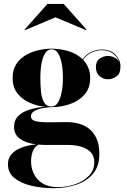

<svg xmlns="http://www.w3.org/2000/svg" viewBox="-20 -724 666 1004"><path d="M270 -633.5 110 -566 108 -568.5 228 -703.5H313L433 -568.5L431 -566ZM53.5 -60.5Q53.5 -96.5 76.5 -118.5Q99.5 -140.5 136.5 -151.5Q173.5 -162.5 215.5 -165.5Q173 -170 134.2 -187.2Q95.5 -204.5 70.8 -236.2Q46 -268 46 -316.5Q46 -358 64.2 -387.2Q82.5 -416.5 112.8 -434.5Q143 -452.5 179 -461Q215 -469.5 250 -469.5Q293.5 -469.5 337.8 -456.5Q382 -443.5 412 -414Q433 -442.5 460.2 -453.8Q487.5 -465 511.5 -465Q559.5 -465 584.8 -437.2Q610 -409.5 610 -377Q610 -339.5 589.2 -324.5Q568.5 -309.5 544.5 -309.5Q520 -309.5 500.8 -325.8Q481.5 -342 481.5 -372.5Q481.5 -403.5 501 -417.5Q520.5 -431.5 544.5 -431.5Q560.5 -431.5 577.2 -423.8Q594 -416 602.5 -401Q594.5 -425.5 571.2 -443.5Q548 -461.5 511.5 -461.5Q488 -461.5 461.5 -450.2Q435 -439 414.5 -411.5Q431.5 -393.5 441.5 -370Q451.5 -346.5 451.5 -316.5Q451.5 -261.5 420.5 -227.8Q389.5 -194 343 -178.8Q296.5 -163.5 250 -163.5Q245 -163.5 240.5 -163.5Q221 -162.5 198 -157.5Q175 -152.5 158.5 -142.5Q142 -132.5 142 -116Q142 -96 166.8 -90.2Q191.5 -84.5 232.5 -84.5Q259 -84.5 284.5 -85Q310 -85.5 331.5 -85.5Q359.5 -85.5 389 -78.2Q418.5 -71 443.5 -52.5Q468.5 -34 484 -1.5Q499.5 31 499.5 82Q499.5 145 466.8 184.2Q434 223.5 379 241.8Q324 260 258 260Q198 260 143.8 247.2Q89.5 234.5 55.5 207Q21.5 179.5 21.5 134.5Q21.5 105.5 37.2 86Q53 66.5 77 54.8Q101 43 126.2 37.5Q151.5 32 170 31Q116.5 24.5 85 2.2Q53.5 -20 53.5 -60.5ZM191 -316.5Q191 -278.5 194.5 -244.2Q198 -210 210.5 -188.5Q223 -167 250 -167Q270.5 -167 283.5 -188.5Q296.5 -210 302.8 -244.2Q309 -278.5 309 -316.5Q309 -357.5 302.8 -391.5Q296.5 -425.5 283.5 -445.8Q270.5 -466 250 -466Q229 -466 216 -445.8Q203 -425.5 197 -391.5Q191 -357.5 191 -316.5ZM142.5 121.5Q142.5 154.5 157 185Q171.5 215.5 202.5 235Q233.5 254.5 282.5 254.5Q327.5 254.5 371.2 240Q415 225.5 444 196.2Q473 167 473 123.5Q473 90 452.8 70.2Q432.5 50.5 401.5 42.2Q370.5 34 338 34H224Q201 34 181 32Q159.5 45.5 151 68.2Q142.5 91 142.5 121.5Z"/></svg>

Font: Bodoni* 48pt
Style: Bold
Weight: 700
Version: Version 2.3